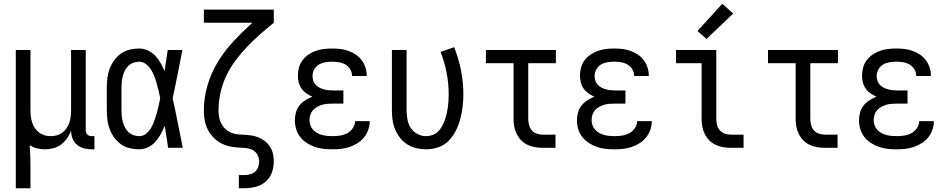

<svg xmlns="http://www.w3.org/2000/svg" viewBox="-20 -786 5040 1021"><path d="M64 215V-520H142V-200Q142 -183 144 -166.5Q146 -150 151 -134.5Q156 -119 165.5 -105Q175 -91 188 -81Q201 -71 217 -66.5Q233 -62 250 -62Q267 -62 283 -66.5Q299 -71 312 -81Q325 -91 334.5 -105Q344 -119 349 -134.5Q354 -150 356 -166.5Q358 -183 358 -200V-520H436V-93Q436 -87 438 -81Q440 -75 444.5 -70.5Q449 -66 455 -64Q461 -62 467 -62H482V8H467Q446 8 425.5 2.5Q405 -3 389 -16.5Q373 -30 365.5 -50Q358 -70 358 -91Q350 -70 337 -51Q324 -32 305.5 -18Q287 -4 264.5 2Q242 8 220 8Q198 8 177 3Q156 -2 138 -14Q140 16 141 46.5Q142 77 142 107V215Z M720 8Q695 8 669.5 2Q644 -4 623 -19Q602 -34 587 -55Q572 -76 563 -100Q554 -124 551 -149Q548 -174 548 -200V-320Q548 -346 551 -371Q554 -396 563 -420Q572 -444 587 -465Q602 -486 623 -501Q644 -516 669.5 -522Q695 -528 720 -528Q744 -528 766.5 -517.5Q789 -507 805.5 -489.5Q822 -472 834 -451Q846 -430 855 -408Q859 -436 863.5 -464Q868 -492 872 -520H950Q937 -456 924.5 -391.5Q912 -327 898 -263Q913 -198 925.5 -132Q938 -66 952 0H874Q870 -29 865.5 -58Q861 -87 856 -116V-118Q847 -95 835 -73Q823 -51 806.5 -32.5Q790 -14 767.5 -3Q745 8 720 8ZM720 -62Q741 -62 757.5 -75.5Q774 -89 784 -107Q794 -125 801 -144.5Q808 -164 813.5 -183.5Q819 -203 823.5 -223.5Q828 -244 832 -264Q828 -283 823.5 -302.5Q819 -322 813.5 -341.5Q808 -361 801 -379.5Q794 -398 783.5 -415Q773 -432 756.5 -445Q740 -458 720 -458Q705 -458 689.5 -452.5Q674 -447 663 -436.5Q652 -426 644.5 -411.5Q637 -397 633 -382Q629 -367 627.5 -351.5Q626 -336 626 -320V-200Q626 -184 627.5 -168.5Q629 -153 633 -138Q637 -123 644.5 -108.5Q652 -94 663 -83.5Q674 -73 689.5 -67.5Q705 -62 720 -62Z M1250 215V145H1279Q1295 145 1310 141Q1325 137 1336.5 127Q1348 117 1353 102.5Q1358 88 1358 73Q1358 56 1351 41Q1344 26 1331 16.5Q1318 7 1301.5 3.5Q1285 0 1269 0Q1242 -1 1215 -5Q1188 -9 1163.5 -20.5Q1139 -32 1119 -51Q1099 -70 1086.5 -94Q1074 -118 1069 -144.5Q1064 -171 1064 -198Q1064 -267 1084 -334Q1104 -401 1140 -459.5Q1176 -518 1223.5 -568.5Q1271 -619 1322 -665H1064V-735H1436V-665Q1399 -635 1363 -603.5Q1327 -572 1294 -537.5Q1261 -503 1232.5 -464.5Q1204 -426 1183.5 -383Q1163 -340 1152.5 -293Q1142 -246 1142 -198Q1142 -181 1145 -164Q1148 -147 1155.5 -131.5Q1163 -116 1175 -103.5Q1187 -91 1202.5 -83.5Q1218 -76 1235 -73Q1252 -70 1269 -70H1270Q1291 -69 1311.5 -66.5Q1332 -64 1351.5 -56.5Q1371 -49 1387.5 -36.5Q1404 -24 1415.5 -6.5Q1427 11 1431.5 31.5Q1436 52 1436 72Q1436 103 1425.5 132Q1415 161 1392 180.5Q1369 200 1339 207.5Q1309 215 1279 215Z M1747 8Q1724 8 1700 5.5Q1676 3 1653.5 -5Q1631 -13 1611 -26Q1591 -39 1576.5 -57.5Q1562 -76 1555 -99Q1548 -122 1548 -146Q1548 -167 1553.5 -187.5Q1559 -208 1572 -224.5Q1585 -241 1603 -252.5Q1621 -264 1641 -272Q1624 -279 1609 -289.5Q1594 -300 1583.5 -315Q1573 -330 1568.5 -348Q1564 -366 1564 -384Q1564 -406 1570 -427.5Q1576 -449 1589.5 -466.5Q1603 -484 1621.5 -496.5Q1640 -509 1660.5 -516Q1681 -523 1703 -525.5Q1725 -528 1747 -528Q1769 -528 1790.5 -525.5Q1812 -523 1832.5 -515.5Q1853 -508 1871.5 -496Q1890 -484 1903 -466.5Q1916 -449 1923 -428Q1930 -407 1930 -386Q1930 -385 1930 -384Q1930 -383 1930 -382H1852Q1852 -383 1852 -383.5Q1852 -384 1852 -384Q1852 -402 1842 -418Q1832 -434 1816.5 -443Q1801 -452 1783 -455Q1765 -458 1747 -458Q1729 -458 1710.5 -455Q1692 -452 1676.5 -443Q1661 -434 1651.5 -417.5Q1642 -401 1642 -383Q1642 -370 1645.5 -358Q1649 -346 1657.5 -336.5Q1666 -327 1677 -321Q1688 -315 1700 -311.5Q1712 -308 1724.5 -306.5Q1737 -305 1750 -305H1806V-235H1750Q1736 -235 1721.5 -234Q1707 -233 1693.5 -229Q1680 -225 1667 -218Q1654 -211 1644.5 -200.5Q1635 -190 1630.5 -176Q1626 -162 1626 -147Q1626 -134 1630.5 -120.5Q1635 -107 1644.5 -96.5Q1654 -86 1666.5 -79Q1679 -72 1692 -68.5Q1705 -65 1719 -63.5Q1733 -62 1747 -62Q1768 -62 1788 -65Q1808 -68 1826 -77.5Q1844 -87 1856 -104.5Q1868 -122 1868 -142Q1868 -142 1868 -142Q1868 -142 1868 -142H1946Q1946 -142 1946 -141.5Q1946 -141 1946 -141Q1946 -118 1938 -95.5Q1930 -73 1915.5 -55Q1901 -37 1881 -24.5Q1861 -12 1839 -4.5Q1817 3 1794 5.5Q1771 8 1747 8Z M2246 8Q2220 8 2194 2Q2168 -4 2146 -18Q2124 -32 2107.5 -53Q2091 -74 2081 -98Q2071 -122 2067.5 -148Q2064 -174 2064 -200V-520H2142V-200Q2142 -176 2146.5 -151.5Q2151 -127 2164 -106.5Q2177 -86 2199 -74Q2221 -62 2245 -62Q2263 -62 2280 -68Q2297 -74 2309.5 -86.5Q2322 -99 2330.5 -114.5Q2339 -130 2345 -146.5Q2351 -163 2355 -180Q2359 -197 2361.5 -214.5Q2364 -232 2365 -249.5Q2366 -267 2366 -285Q2366 -342 2355 -399Q2344 -456 2323 -510L2395 -535Q2419 -475 2431.5 -412Q2444 -349 2444 -284Q2444 -251 2440 -218Q2436 -185 2427.5 -153Q2419 -121 2404 -91Q2389 -61 2366 -37.5Q2343 -14 2311 -3Q2279 8 2246 8Z M2866 0Q2845 0 2824.5 -3.5Q2804 -7 2785 -16Q2766 -25 2751.5 -40Q2737 -55 2727.5 -74Q2718 -93 2714.5 -113.5Q2711 -134 2711 -155V-450H2564V-520H2936V-450H2789V-155Q2789 -138 2793 -122Q2797 -106 2807.5 -93.5Q2818 -81 2834 -75.5Q2850 -70 2866 -70H2934V0Z M3247 8Q3224 8 3200 5.5Q3176 3 3153.5 -5Q3131 -13 3111 -26Q3091 -39 3076.5 -57.5Q3062 -76 3055 -99Q3048 -122 3048 -146Q3048 -167 3053.5 -187.5Q3059 -208 3072 -224.5Q3085 -241 3103 -252.5Q3121 -264 3141 -272Q3124 -279 3109 -289.5Q3094 -300 3083.5 -315Q3073 -330 3068.5 -348Q3064 -366 3064 -384Q3064 -406 3070 -427.5Q3076 -449 3089.5 -466.5Q3103 -484 3121.5 -496.5Q3140 -509 3160.5 -516Q3181 -523 3203 -525.5Q3225 -528 3247 -528Q3269 -528 3290.5 -525.5Q3312 -523 3332.5 -515.5Q3353 -508 3371.5 -496Q3390 -484 3403 -466.5Q3416 -449 3423 -428Q3430 -407 3430 -386Q3430 -385 3430 -384Q3430 -383 3430 -382H3352Q3352 -383 3352 -383.5Q3352 -384 3352 -384Q3352 -402 3342 -418Q3332 -434 3316.5 -443Q3301 -452 3283 -455Q3265 -458 3247 -458Q3229 -458 3210.5 -455Q3192 -452 3176.5 -443Q3161 -434 3151.5 -417.5Q3142 -401 3142 -383Q3142 -370 3145.5 -358Q3149 -346 3157.5 -336.5Q3166 -327 3177 -321Q3188 -315 3200 -311.5Q3212 -308 3224.5 -306.5Q3237 -305 3250 -305H3306V-235H3250Q3236 -235 3221.5 -234Q3207 -233 3193.5 -229Q3180 -225 3167 -218Q3154 -211 3144.5 -200.5Q3135 -190 3130.5 -176Q3126 -162 3126 -147Q3126 -134 3130.5 -120.5Q3135 -107 3144.5 -96.5Q3154 -86 3166.5 -79Q3179 -72 3192 -68.5Q3205 -65 3219 -63.5Q3233 -62 3247 -62Q3268 -62 3288 -65Q3308 -68 3326 -77.5Q3344 -87 3356 -104.5Q3368 -122 3368 -142Q3368 -142 3368 -142Q3368 -142 3368 -142H3446Q3446 -142 3446 -141.5Q3446 -141 3446 -141Q3446 -118 3438 -95.5Q3430 -73 3415.5 -55Q3401 -37 3381 -24.5Q3361 -12 3339 -4.5Q3317 3 3294 5.5Q3271 8 3247 8Z M3866 0Q3845 0 3824.5 -3.5Q3804 -7 3785 -16Q3766 -25 3751.5 -40Q3737 -55 3727.5 -74Q3718 -93 3714.5 -113.5Q3711 -134 3711 -155V-450H3575V-520H3789V-155Q3789 -138 3793 -122Q3797 -106 3807.5 -93.5Q3818 -81 3834 -75.5Q3850 -70 3866 -70H3934V0ZM3737 -579 3689 -621 3821 -766 3879 -714Z M4366 0Q4345 0 4324.5 -3.5Q4304 -7 4285 -16Q4266 -25 4251.5 -40Q4237 -55 4227.5 -74Q4218 -93 4214.5 -113.5Q4211 -134 4211 -155V-450H4064V-520H4436V-450H4289V-155Q4289 -138 4293 -122Q4297 -106 4307.5 -93.5Q4318 -81 4334 -75.5Q4350 -70 4366 -70H4434V0Z M4747 8Q4724 8 4700 5.5Q4676 3 4653.5 -5Q4631 -13 4611 -26Q4591 -39 4576.5 -57.5Q4562 -76 4555 -99Q4548 -122 4548 -146Q4548 -167 4553.5 -187.5Q4559 -208 4572 -224.5Q4585 -241 4603 -252.5Q4621 -264 4641 -272Q4624 -279 4609 -289.5Q4594 -300 4583.5 -315Q4573 -330 4568.5 -348Q4564 -366 4564 -384Q4564 -406 4570 -427.5Q4576 -449 4589.5 -466.5Q4603 -484 4621.5 -496.5Q4640 -509 4660.5 -516Q4681 -523 4703 -525.5Q4725 -528 4747 -528Q4769 -528 4790.5 -525.5Q4812 -523 4832.5 -515.5Q4853 -508 4871.5 -496Q4890 -484 4903 -466.5Q4916 -449 4923 -428Q4930 -407 4930 -386Q4930 -385 4930 -384Q4930 -383 4930 -382H4852Q4852 -383 4852 -383.5Q4852 -384 4852 -384Q4852 -402 4842 -418Q4832 -434 4816.5 -443Q4801 -452 4783 -455Q4765 -458 4747 -458Q4729 -458 4710.5 -455Q4692 -452 4676.5 -443Q4661 -434 4651.5 -417.5Q4642 -401 4642 -383Q4642 -370 4645.5 -358Q4649 -346 4657.5 -336.5Q4666 -327 4677 -321Q4688 -315 4700 -311.5Q4712 -308 4724.5 -306.5Q4737 -305 4750 -305H4806V-235H4750Q4736 -235 4721.5 -234Q4707 -233 4693.5 -229Q4680 -225 4667 -218Q4654 -211 4644.5 -200.5Q4635 -190 4630.5 -176Q4626 -162 4626 -147Q4626 -134 4630.5 -120.5Q4635 -107 4644.5 -96.5Q4654 -86 4666.5 -79Q4679 -72 4692 -68.5Q4705 -65 4719 -63.5Q4733 -62 4747 -62Q4768 -62 4788 -65Q4808 -68 4826 -77.5Q4844 -87 4856 -104.5Q4868 -122 4868 -142Q4868 -142 4868 -142Q4868 -142 4868 -142H4946Q4946 -142 4946 -141.5Q4946 -141 4946 -141Q4946 -118 4938 -95.5Q4930 -73 4915.5 -55Q4901 -37 4881 -24.5Q4861 -12 4839 -4.5Q4817 3 4794 5.5Q4771 8 4747 8Z"/></svg>

Font: Iosevka SS04
Style: Regular
Weight: 400
Monospace: yes
Designer: Belleve Invis
Foundry: Belleve Invis
Version: Version 19.0.0; ttfautohint (v1.8.4)